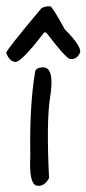

<svg xmlns="http://www.w3.org/2000/svg" viewBox="-51 -582 279 620"><path d="M91.8 -364.3Q126 -359.4 110.4 -265.6Q98.6 -188.5 107.4 -6.8Q91.8 21.5 68.4 17.6Q42 13.7 46.9 -79.1Q43.9 -241.2 62.5 -350.6Q65.4 -365.2 91.8 -364.3ZM-31.2 -411.1Q-29.3 -421.9 83 -555.7Q95.7 -562.5 111.3 -561.5Q118.2 -560.5 158.2 -487.3Q210.9 -434.6 208 -413.1Q197.3 -389.6 178.7 -391.6H174.8Q161.1 -394.5 98.6 -476.6L91.8 -477.5Q17.6 -379.9 -2.9 -381.8L-4.9 -382.8Q-20.5 -384.8 -31.2 -411.1Z"/></svg>

Font: Sue Ellen Francisco
Style: Regular
Weight: 400
Designer: Kimberly Geswein
Foundry: Kimberly Geswein
Version: Version 1.002 2007